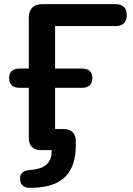

<svg xmlns="http://www.w3.org/2000/svg" viewBox="-20 -725 640 927"><path d="M129 182 150 181C283 175 346 108 346 -25V-44C346 -81 325 -102 287 -102H246V-301H377C408 -301 426 -318 426 -348C426 -378 408 -394 377 -394H246V-599H538C574 -599 592 -619 592 -652C592 -686 574 -705 538 -705H185C142 -705 119 -682 119 -640V-394H74C42 -394 24 -378 24 -348C24 -318 42 -301 74 -301H119V-60C119 -21 140 0 178 0H230C230 57 202 89 132 95L121 96C87 99 75 117 77 143C79 170 98 183 129 182Z"/></svg>

Font: SN Pro SemiBold
Style: Regular
Weight: 600
Designer: Tobias Whetton
Foundry: Supernotes
Version: Version 1.003;Glyphs 3.3 (3324)